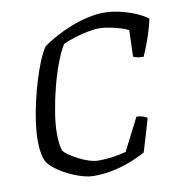

<svg xmlns="http://www.w3.org/2000/svg" viewBox="-81 -794 813 869"><g transform="rotate(-10 326.0 -360.0)"><path d="M280 0Q256 0 225 -9.5Q194 -19 164 -34Q134 -49 111 -66.5Q88 -84 77 -100Q68 -116 63 -142Q58 -168 58 -202Q58 -237 64 -282Q70 -327 81 -375.5Q92 -424 106 -470Q120 -516 135.5 -554Q151 -592 167 -615Q192 -634 226 -652.5Q260 -671 299 -686.5Q338 -702 377.5 -711Q417 -720 453 -720Q489 -720 527.5 -711Q566 -702 599.5 -687.5Q633 -673 652 -657Q640 -606 623.5 -560.5Q607 -515 596 -492Q579 -492 566 -495Q553 -498 549 -501L553 -622Q541 -629 517 -636.5Q493 -644 466.5 -649Q440 -654 421 -654Q398 -654 367 -648Q336 -642 306 -632.5Q276 -623 252 -612Q233 -582 214.5 -533Q196 -484 181.5 -427.5Q167 -371 158 -315.5Q149 -260 149 -216Q149 -193 151.5 -173.5Q154 -154 158 -140Q165 -129 183 -116.5Q201 -104 224 -92Q247 -80 271 -72.5Q295 -65 314 -65Q337 -65 361.5 -67.5Q386 -70 407.5 -74.5Q429 -79 441 -82L517 -231Q531 -231 545.5 -226.5Q560 -222 566 -217Q560 -195 551.5 -166Q543 -137 535 -110.5Q527 -84 521 -65Q499 -53 462.5 -37.5Q426 -22 379.5 -11Q333 0 280 0Z"/></g></svg>

Font: Texturina 12pt Light
Style: Italic
Weight: 300
Italic angle: -11°
Designer: Guillermo Torres Carreño
Foundry: Omnibus-Type
Version: Version 1.002